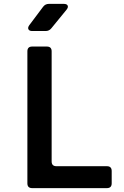

<svg xmlns="http://www.w3.org/2000/svg" viewBox="-20 -970 640 990"><path d="M145.9 0Q121.2 0 121.2 -24.7V-705.3Q121.2 -730 145.9 -730H221.6Q246.3 -730 246.3 -705.3V-137.7Q246.3 -113 271 -113H531.2Q555.9 -113 555.9 -88.3V-24.7Q555.9 0 531.2 0ZM146.2 -810Q131.3 -810 126.7 -818.8Q122.1 -827.5 130.9 -839.9L202.3 -935.1Q213.6 -950 232.1 -950H308.9Q324.8 -950 328.9 -941.2Q333 -932.5 323.2 -920.1L244.9 -824.3Q233.6 -810 215.1 -810Z"/></svg>

Font: Pitagon Sans Mono
Style: Regular
Weight: 400
Monospace: yes
Designer: Travis Tran
Foundry: Pitagon
Version: Version 1.001;gftools[0.9.26]